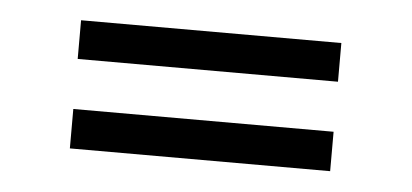

<svg xmlns="http://www.w3.org/2000/svg" viewBox="-28 -437 564 263"><g transform="rotate(5 253.5 -306.0)"><path d="M74.7 -217.8V-272H432.6V-217.8ZM74.7 -340.8V-394H432.6V-340.8Z"/></g></svg>

Font: Metrophobic
Style: Regular
Weight: 400
Designer: vernon adams
Foundry: vernon adams
Version: Version 1.000